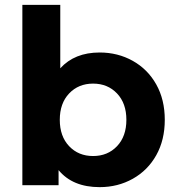

<svg xmlns="http://www.w3.org/2000/svg" viewBox="-20 -762 730 790"><path d="M658 -269Q658 -186 623 -123.5Q588 -61 526.5 -26.5Q465 8 390 8Q279 8 221 -62V0H72V-742H228V-481Q287 -546 390 -546Q465 -546 526.5 -511.5Q588 -477 623 -414.5Q658 -352 658 -269ZM500 -269Q500 -337 461.5 -377.5Q423 -418 363 -418Q303 -418 264.5 -377.5Q226 -337 226 -269Q226 -201 264.5 -160.5Q303 -120 363 -120Q423 -120 461.5 -160.5Q500 -201 500 -269Z"/></svg>

Font: Idrija
Style: Bold
Weight: 700
Designer: Julieta Ulanovsky
Foundry: Julieta Ulanovsky
Version: Version 7.200